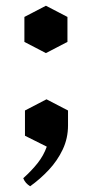

<svg xmlns="http://www.w3.org/2000/svg" viewBox="-20 -496 322 669"><path d="M140 -476 215 -437V-350L140 -311L65 -350V-437ZM142 -150 217 -111V-59Q217 -14 198.5 25Q180 64 150 96Q120 128 85 153Q77 148 71 141.5Q65 135 61 125Q90 99 111 72.5Q132 46 143 15L67 -23V-111Z"/></svg>

Font: Poltawski Nowy
Style: Bold
Weight: 700
Designer: Adam Pótawski, Mateusz Machalski, Borys Kosmynka, Ania Wieluska
Foundry: Capitalics.wtf
Version: Version 1.001;gftools[0.9.25]